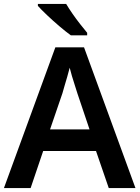

<svg xmlns="http://www.w3.org/2000/svg" viewBox="-20 -958 711 978"><path d="M534 0 469 -189H200L136 0H0L262 -717H408L670 0ZM374 -483Q370 -497 362 -521Q354 -545 346.5 -570.5Q339 -596 335 -613Q330 -593 322.5 -567Q315 -541 308 -518Q301 -495 298 -483L235 -299H436ZM317 -938Q330 -916 349 -888.5Q368 -861 388.5 -835Q409 -809 424 -791V-778H341Q316 -796 283 -824Q250 -852 219.5 -881Q189 -910 173 -928V-938Z"/></svg>

Font: Noto Sans SemiBold
Style: Regular
Weight: 600
Designer: Monotype Design Team
Foundry: Monotype Imaging Inc.
Version: Version 2.007